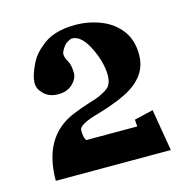

<svg xmlns="http://www.w3.org/2000/svg" viewBox="-73 -497 543 566"><g transform="rotate(-15 198.0 -214.5)"><path d="M381.3 0H30.3Q30.3 -134.8 132.3 -177.2Q158.7 -188 184.6 -196.3Q222.2 -206.1 244.1 -222.7Q258.8 -233.9 258.8 -262.2Q258.8 -298.3 238.3 -342.3Q214.4 -393.1 185.1 -393.1Q180.2 -393.1 170.4 -387.5Q160.6 -381.8 151.9 -365.7Q148.4 -359.9 148.4 -353.5Q148.4 -344.7 156.2 -331.1Q164.1 -317.4 164.1 -293.5Q164.1 -275.9 147.7 -260.3Q131.3 -244.6 104 -244.6Q77.1 -244.6 60.8 -260.3Q44.4 -275.9 44.4 -293.5Q44.4 -317.4 63 -354Q74.7 -377.4 98.6 -396Q135.3 -429.2 203.6 -429.2H205.1Q245.1 -429.2 282 -414.6Q318.8 -399.9 341.3 -370.4Q363.8 -340.8 363.8 -295.9Q363.8 -237.8 309.1 -202.6Q272.5 -179.7 204.6 -159.7Q141.1 -142.6 141.1 -124.5Q141.1 -100.6 148.4 -92.8H303.7Q303.7 -97.7 302.2 -113.8L359.9 -127.4Z"/></g></svg>

Font: Quaaykop
Style: Bold
Weight: 700
Designer: Tup Wanders
Foundry: Free font, DO NOT SELL
Version: Version 1.00;July 31, 2023;FontCreator 11.5.0.2430 64-bit